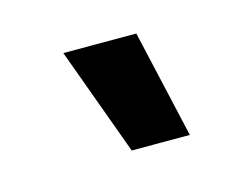

<svg xmlns="http://www.w3.org/2000/svg" viewBox="-39 -778 310 249"><g transform="rotate(-15 115.5 -653.5)"><path d="M113 -581H191L158 -726H60Z"/></g></svg>

Font: Fixel Display Medium
Style: Italic
Weight: 500
Italic angle: -10°
Designer: AlfaBravo + MacPaw
Foundry: Kyrylo Tkachov, Marchela Mozhyna, Serhii Makarenko, Maria Weinstein, Zakhar Kryvoshyya
Version: Version 1.210;Glyphs 3.2 (3217)